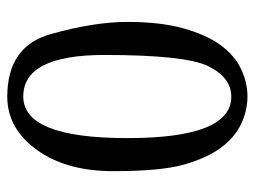

<svg xmlns="http://www.w3.org/2000/svg" viewBox="-108 -592 714 539"><g transform="rotate(90 249.5 -322.0)"><path d="M251 15.1Q109.4 15.1 75.2 -106.9Q41 -229 41 -322Q41 -415 59.1 -479.5Q77.1 -543.9 106 -583.5Q134.8 -623 172.9 -641.1Q210.9 -659.2 250.5 -659.2Q290 -659.2 328.1 -641.1Q366.2 -623 395 -583.5Q423.8 -543.9 441.9 -479.5Q460 -415 460 -282.5Q460 -149.9 399.9 -67.4Q339.8 15.1 251 15.1ZM251 -613.8Q197.3 -613.8 165.5 -549.6Q133.8 -485.4 133.8 -257.6Q133.8 -29.8 250.5 -29.8Q367.2 -29.8 367.2 -321.8Q367.2 -613.8 251 -613.8Z"/></g></svg>

Font: SourceSerifPro-Regular
Style: Regular
Weight: 400
Designer: Frank Grießhammer
Foundry: Adobe Systems Incorporated
Version: Version 1.014;PS Version 1.0;hotconv 1.0.73;makeotf.lib2.5.5